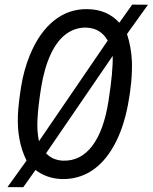

<svg xmlns="http://www.w3.org/2000/svg" viewBox="-20 -760 657 826"><path d="M246.6 10.3Q181.2 8.3 132.8 -28.8L80.1 45.4L12.2 44.9L94.2 -69.3Q52.2 -153.3 57.1 -265.6Q59.1 -313 70.6 -385.7Q82 -458.5 108.9 -523.9Q149.4 -621.6 213.1 -672.1Q276.9 -722.7 357.9 -720.7Q442.4 -718.8 493.2 -662.1L548.8 -740.2L616.7 -739.7L526.4 -613.8Q544.9 -556.2 547.4 -496.6Q550.3 -413.1 530.5 -309.3Q510.7 -205.6 469.7 -132.6Q428.7 -59.6 372.1 -23.9Q315.4 11.7 246.6 10.3ZM141.1 -242.2Q138.7 -196.8 147.5 -152.3L443.4 -585.4Q413.6 -638.2 353 -641.1Q305.7 -643.1 265.9 -614.7Q226.1 -586.4 198.2 -526.6Q170.4 -466.8 157 -383.8Q143.6 -300.8 141.1 -242.2ZM464.8 -519.5 178.2 -100.6Q206.1 -70.8 251 -68.8Q326.7 -66.4 376.7 -132.1Q426.8 -197.8 446.8 -325.7Q466.8 -453.6 464.8 -519.5Z"/></svg>

Font: TypoPRO Roboto
Style: Italic
Weight: 400
Italic angle: -12°
Designer: Google
Version: Version 2.136; 2016